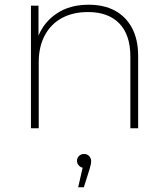

<svg xmlns="http://www.w3.org/2000/svg" viewBox="-20 -543 710 813"><path d="M111 0V-519H143V-392Q167 -450 219 -485Q274 -523 356 -523Q420 -523 466.5 -498Q513 -473 539 -424.5Q565 -376 565 -305V0H532V-303Q532 -396 485 -444Q438 -492 353 -492Q288 -492 241 -466Q194 -440 169 -392Q144 -344 144 -280V0ZM311 250 330 167Q322 166 315 159Q306 150 306 138Q306 126 314.5 117.5Q323 109 336 109Q350 109 358 118.5Q366 128 366 138Q366 147 364 155.5Q362 164 359 174L335 250Z"/></svg>

Font: Montserrat Thin ExtraLight
Style: Regular
Weight: 250
Version: Version 9.000